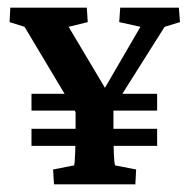

<svg xmlns="http://www.w3.org/2000/svg" viewBox="-20 -480 494 500"><path d="M62 -191.9V-235.8H389.2V-191.9ZM62 -100.1V-144.5H389.2V-100.1ZM408.7 -410.2 243.2 -147.9 275.4 -222.2V-144.5Q275.4 -110.8 276.4 -82.5Q277.3 -54.2 279.8 -49.3L334.5 -38.6L332.5 0H120.6L118.2 -38.6L172.9 -49.3Q174.8 -54.2 175.8 -82.5Q176.8 -110.8 176.8 -144.5V-222.2L200.7 -147.9L43.9 -410.2L4.9 -422.4L6.8 -460H206.1L208.5 -422.4L158.7 -410.2L262.2 -236.3H244.6L345.7 -410.2L290.5 -422.4L293 -460H445.8L448.7 -422.4Z"/></svg>

Font: Lateef SemiBold
Style: Regular
Weight: 600
Designer: SIL International
Foundry: SIL International
Version: Version 4.200